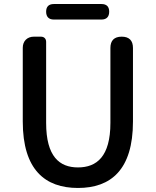

<svg xmlns="http://www.w3.org/2000/svg" viewBox="-20 -919 773 953"><path d="M528 -523V-309C528 -142 460 -88 367 -88C275 -88 209 -142 209 -309V-711C209 -727 199 -737 183 -737H151H148C115 -737 93 -715 93 -682V-316C93 -76 204 14 367 14C530 14 640 -76 640 -316V-681C640 -718 621 -737 584 -737C547 -737 528 -718 528 -681ZM365 -899H247C222 -899 209 -886 209 -861C209 -836 222 -822 247 -822H365H484C509 -822 522 -836 522 -861C522 -886 509 -899 484 -899Z"/></svg>

Font: GenSenRounded2 TW M
Style: Regular
Weight: 500
Version: Version 2.100;PS 2.1;hotconv 16.6.51;makeotf.lib2.5.65220 DE